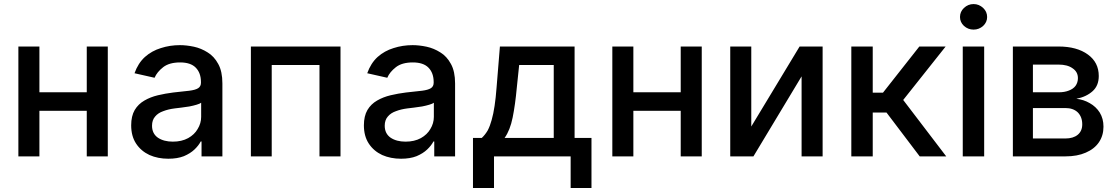

<svg xmlns="http://www.w3.org/2000/svg" viewBox="-20 -777 5548 954"><path d="M441.4 -318.4Q441.4 -295.9 441.4 -226.6Q367.2 -226.6 145.5 -226.6Q145.5 -250 145.5 -318.4Q219.7 -318.4 441.4 -318.4ZM175.8 -545.9Q175.8 -409.2 175.8 0Q149.4 0 71.3 0Q71.3 -136.7 71.3 -545.9Q97.7 -545.9 175.8 -545.9ZM515.6 -545.9Q515.6 -409.2 515.6 0Q489.3 0 411.1 0Q411.1 -136.7 411.1 -545.9Q437.5 -545.9 515.6 -545.9Z M816.4 11.7Q764.6 11.7 722.7 -6.8Q680.7 -26.4 656.2 -63.5Q631.8 -100.6 631.8 -154.3Q631.8 -200.2 649.4 -230.5Q667 -259.8 697.3 -277.3Q727.5 -294.9 764.6 -303.7Q801.8 -312.5 840.8 -317.4Q889.6 -323.2 920.9 -326.2Q951.2 -330.1 964.8 -338.9Q978.5 -347.7 978.5 -366.2Q978.5 -367.2 978.5 -369.1Q978.5 -415 952.1 -441.4Q926.8 -466.8 875 -466.8Q821.3 -466.8 791 -443.4Q759.8 -418.9 748 -390.6Q714.8 -398.4 648.4 -413.1Q666 -462.9 700.2 -494.1Q734.4 -524.4 779.3 -538.1Q824.2 -552.7 874 -552.7Q906.2 -552.7 943.4 -544.9Q979.5 -537.1 1011.7 -516.6Q1043.9 -497.1 1064.5 -459Q1085 -421.9 1085 -362.3Q1085 -241.2 1085 0Q1059.6 0 981.4 0Q981.4 -18.6 981.4 -74.2Q980.5 -74.2 977.5 -74.2Q966.8 -53.7 946.3 -34.2Q925.8 -14.6 893.6 -1Q861.3 11.7 816.4 11.7ZM838.9 -73.2Q882.8 -73.2 915 -90.8Q946.3 -108.4 961.9 -135.7Q979.5 -164.1 979.5 -196.3Q979.5 -219.7 979.5 -266.6Q973.6 -261.7 957 -256.8Q941.4 -252 920.9 -248Q899.4 -245.1 879.9 -242.2Q860.4 -239.3 847.7 -238.3Q816.4 -234.4 791 -224.6Q765.6 -215.8 751 -198.2Q735.4 -180.7 735.4 -152.3Q735.4 -113.3 764.6 -92.8Q793.9 -73.2 838.9 -73.2Z M1226.6 0Q1226.6 -136.7 1226.6 -545.9Q1337.9 -545.9 1671.9 -545.9Q1671.9 -409.2 1671.9 0Q1645.5 0 1567.4 0Q1567.4 -113.3 1567.4 -454.1Q1507.8 -454.1 1330.1 -454.1Q1330.1 -340.8 1330.1 0Q1303.7 0 1226.6 0Z M1972.7 11.7Q1920.9 11.7 1878.9 -6.8Q1836.9 -26.4 1812.5 -63.5Q1788.1 -100.6 1788.1 -154.3Q1788.1 -200.2 1805.7 -230.5Q1823.2 -259.8 1853.5 -277.3Q1883.8 -294.9 1920.9 -303.7Q1958 -312.5 1997.1 -317.4Q2045.9 -323.2 2077.1 -326.2Q2107.4 -330.1 2121.1 -338.9Q2134.8 -347.7 2134.8 -366.2Q2134.8 -367.2 2134.8 -369.1Q2134.8 -415 2108.4 -441.4Q2083 -466.8 2031.2 -466.8Q1977.5 -466.8 1947.3 -443.4Q1916 -418.9 1904.3 -390.6Q1871.1 -398.4 1804.7 -413.1Q1822.3 -462.9 1856.4 -494.1Q1890.6 -524.4 1935.5 -538.1Q1980.5 -552.7 2030.3 -552.7Q2062.5 -552.7 2099.6 -544.9Q2135.7 -537.1 2168 -516.6Q2200.2 -497.1 2220.7 -459Q2241.2 -421.9 2241.2 -362.3Q2241.2 -241.2 2241.2 0Q2215.8 0 2137.7 0Q2137.7 -18.6 2137.7 -74.2Q2136.7 -74.2 2133.8 -74.2Q2123 -53.7 2102.5 -34.2Q2082 -14.6 2049.8 -1Q2017.6 11.7 1972.7 11.7ZM1995.1 -73.2Q2039.1 -73.2 2071.3 -90.8Q2102.5 -108.4 2118.2 -135.7Q2135.7 -164.1 2135.7 -196.3Q2135.7 -219.7 2135.7 -266.6Q2129.9 -261.7 2113.3 -256.8Q2097.7 -252 2077.1 -248Q2055.7 -245.1 2036.1 -242.2Q2016.6 -239.3 2003.9 -238.3Q1972.7 -234.4 1947.3 -224.6Q1921.9 -215.8 1907.2 -198.2Q1891.6 -180.7 1891.6 -152.3Q1891.6 -113.3 1920.9 -92.8Q1950.2 -73.2 1995.1 -73.2Z M2330.1 157.2Q2330.1 94.7 2330.1 -91.8Q2340.8 -91.8 2374 -91.8Q2390.6 -107.4 2403.3 -128.9Q2415 -151.4 2422.9 -180.7Q2431.6 -210.9 2437.5 -251Q2443.4 -290 2447.3 -341.8Q2453.1 -410.2 2463.9 -545.9Q2556.6 -545.9 2835 -545.9Q2835 -431.6 2835 -91.8Q2855.5 -91.8 2918.9 -91.8Q2918.9 -29.3 2918.9 157.2Q2892.6 157.2 2815.4 157.2Q2815.4 118.2 2815.4 0Q2719.7 0 2434.6 0Q2434.6 39.1 2434.6 157.2Q2408.2 157.2 2330.1 157.2ZM2487.3 -91.8Q2548.8 -91.8 2731.4 -91.8Q2731.4 -182.6 2731.4 -454.1Q2688.5 -454.1 2559.6 -454.1Q2556.6 -426.8 2547.9 -341.8Q2540 -255.9 2527.3 -193.4Q2514.6 -129.9 2487.3 -91.8Z M3392.6 -318.4Q3392.6 -295.9 3392.6 -226.6Q3318.4 -226.6 3096.7 -226.6Q3096.7 -250 3096.7 -318.4Q3170.9 -318.4 3392.6 -318.4ZM3127 -545.9Q3127 -409.2 3127 0Q3100.6 0 3022.5 0Q3022.5 -136.7 3022.5 -545.9Q3048.8 -545.9 3127 -545.9ZM3466.8 -545.9Q3466.8 -409.2 3466.8 0Q3440.4 0 3362.3 0Q3362.3 -136.7 3362.3 -545.9Q3388.7 -545.9 3466.8 -545.9Z M3712.9 -148.4Q3772.5 -248 3953.1 -545.9Q3981.4 -545.9 4067.4 -545.9Q4067.4 -409.2 4067.4 0Q4041 0 3962.9 0Q3962.9 -99.6 3962.9 -397.5Q3903.3 -297.9 3723.6 0Q3695.3 0 3608.4 0Q3608.4 -136.7 3608.4 -545.9Q3634.8 -545.9 3712.9 -545.9Q3712.9 -446.3 3712.9 -148.4Z M4210 0Q4210 -136.7 4210 -545.9Q4236.3 -545.9 4316.4 -545.9Q4316.4 -488.3 4316.4 -316.4Q4329.1 -316.4 4367.2 -316.4Q4412.1 -374 4547.9 -545.9Q4580.1 -545.9 4678.7 -545.9Q4626 -479.5 4467.8 -280.3Q4520.5 -210 4681.6 0Q4648.4 0 4549.8 0Q4508.8 -54.7 4384.8 -217.8Q4368.2 -217.8 4316.4 -217.8Q4316.4 -163.1 4316.4 0Q4290 0 4210 0Z M4763.7 0Q4763.7 -136.7 4763.7 -545.9Q4790 -545.9 4870.1 -545.9Q4870.1 -409.2 4870.1 0Q4843.8 0 4763.7 0ZM4817.4 -629.9Q4790 -629.9 4769.5 -648.4Q4750 -667 4750 -692.4Q4750 -718.8 4769.5 -737.3Q4790 -756.8 4817.4 -756.8Q4844.7 -756.8 4865.2 -737.3Q4884.8 -718.8 4884.8 -692.4Q4884.8 -667 4865.2 -648.4Q4844.7 -629.9 4817.4 -629.9Z M5012.7 0Q5012.7 -136.7 5012.7 -545.9Q5069.3 -545.9 5239.3 -545.9Q5331.1 -545.9 5385.7 -505.9Q5439.5 -466.8 5439.5 -399.4Q5439.5 -351.6 5409.2 -324.2Q5377.9 -295.9 5328.1 -286.1Q5364.3 -282.2 5394.5 -264.6Q5425.8 -247.1 5444.3 -217.8Q5462.9 -187.5 5462.9 -147.5Q5462.9 -103.5 5440.4 -70.3Q5418 -37.1 5375 -18.6Q5333 0 5273.4 0Q5186.5 0 5012.7 0ZM5112.3 -88.9Q5152.3 -88.9 5273.4 -88.9Q5312.5 -88.9 5335 -107.4Q5357.4 -126 5357.4 -159.2Q5357.4 -196.3 5335 -218.8Q5312.5 -240.2 5273.4 -240.2Q5219.7 -240.2 5112.3 -240.2Q5112.3 -202.1 5112.3 -88.9ZM5112.3 -318.4Q5144.5 -318.4 5240.2 -318.4Q5269.5 -318.4 5291 -327.1Q5312.5 -335 5324.2 -350.6Q5335.9 -367.2 5335.9 -388.7Q5335.9 -419.9 5309.6 -437.5Q5284.2 -456.1 5239.3 -456.1Q5197.3 -456.1 5112.3 -456.1Q5112.3 -420.9 5112.3 -318.4Z"/></svg>

Font: DeepSea
Style: Medium
Weight: 500
Designer: Stem
Version: Version 3.019;git-0a5106e0b